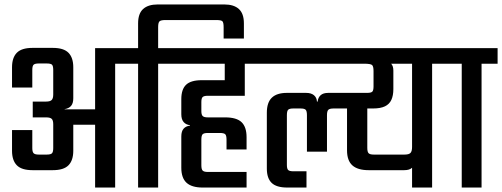

<svg xmlns="http://www.w3.org/2000/svg" viewBox="-20 -842 2254 862"><path d="M407 -626H568V-556H497V0H407V-282H309V-165Q309 -122 287.5 -100Q266 -78 217 -78H126Q77 -78 55.5 -100Q34 -122 34 -165V-258H125V-177Q125 -160 131 -154Q137 -148 154 -148H190Q208 -148 213.5 -154Q219 -160 219 -177V-284Q219 -302 212 -308.5Q205 -315 187 -315H127V-386H187Q205 -386 212 -393Q219 -400 219 -418V-528Q219 -546 213.5 -551.5Q208 -557 190 -557H154Q137 -557 131 -551.5Q125 -546 125 -528V-449H34V-540Q34 -583 55.5 -605Q77 -627 126 -627H217Q266 -627 287.5 -605Q309 -583 309 -540V-401Q309 -378 299 -366.5Q289 -355 270 -352V-351H407Z M987 -822Q1030 -822 1052.5 -801.5Q1075 -781 1075 -737V-669H984V-720Q984 -741 978.5 -746.5Q973 -752 952 -752H722Q703 -752 696.5 -746.5Q690 -741 690 -720V-626H762V-556H690V0H600V-556H528V-626H600V-737Q600 -781 622.5 -801.5Q645 -822 688 -822Z M722 -626H1159V-556H1079V-412H913Q896 -412 890 -406.5Q884 -401 884 -384V-343Q884 -327 890 -321Q896 -315 913 -315H991Q1042 -315 1064.5 -293.5Q1087 -272 1087 -226V-171H997V-215Q997 -234 991 -239.5Q985 -245 967 -245H913Q896 -245 890 -239.5Q884 -234 884 -215V-100Q884 -82 890 -76Q896 -70 913 -70H1087V0H890Q841 0 817.5 -21.5Q794 -43 794 -89V-229Q794 -253 804.5 -264.5Q815 -276 833 -278V-280Q815 -282 804.5 -294Q794 -306 794 -329V-397Q794 -441 815.5 -461.5Q837 -482 886 -482H989V-556H722Z M1354 -425Q1377 -425 1389.5 -414.5Q1402 -404 1403 -386H1406Q1408 -404 1419.5 -414.5Q1431 -425 1454 -425H1628Q1646 -425 1651.5 -430.5Q1657 -436 1657 -454V-523Q1657 -544 1650.5 -550Q1644 -556 1614 -556H1111V-626H1992V-556H1920V0H1830V-89Q1819 -78 1795 -78H1635Q1586 -78 1562 -99.5Q1538 -121 1538 -167V-355H1478Q1460 -355 1454 -349Q1448 -343 1448 -325V-161H1358V-325Q1358 -343 1352.5 -349Q1347 -355 1329 -355H1297Q1280 -355 1274 -349.5Q1268 -344 1268 -325V-101Q1268 -84 1274 -78.5Q1280 -73 1297 -73H1356V0H1270Q1221 0 1199.5 -21Q1178 -42 1178 -85V-336Q1178 -382 1200.5 -403.5Q1223 -425 1268 -425ZM1746 -442Q1746 -413 1737 -393.5Q1728 -374 1708 -364.5Q1688 -355 1655 -355H1629V-178Q1629 -160 1635 -154Q1641 -148 1658 -148H1796Q1816 -148 1823 -155.5Q1830 -163 1830 -182V-556H1736Q1746 -546 1746 -525Z M1981 -626H2214V-556H2142V0H2053V-556H1981Z"/></svg>

Font: Teko Light
Style: Regular
Weight: 400
Version: Version 2.000;gftools[0.9.28.dev9+g7d2139d.d20230707]